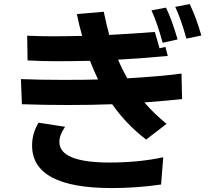

<svg xmlns="http://www.w3.org/2000/svg" viewBox="-20 -868 1040 955"><path d="M84 -474.6Q172.9 -470.7 293.5 -470.7Q414.1 -470.7 467.8 -472.7Q437.5 -537.1 427.7 -565.4Q335.9 -563.5 262.2 -563.5Q188.5 -563.5 117.2 -567.4L115.2 -690.4Q182.6 -687.5 241.7 -687.5Q300.8 -687.5 388.7 -689.5Q374 -740.2 362.3 -797.9L496.1 -809.6Q513.7 -726.6 523.4 -694.3Q636.7 -700.2 750 -709Q760.7 -674.8 773.4 -627.9L802.7 -634.8L814.5 -589.8Q668 -576.2 567.4 -571.3Q585 -528.3 613.3 -478.5Q768.6 -487.3 882.8 -502L885.7 -375Q821.3 -368.2 698.2 -358.4Q749 -299.8 808.6 -252L707 -173.8Q608.4 -249 538.1 -349.6Q439.5 -345.7 318.8 -345.7Q198.2 -345.7 88.9 -349.6ZM139.6 -144.5Q139.6 -205.1 171.9 -257.8L303.7 -237.3Q275.4 -196.3 275.4 -162.1Q275.4 -59.6 526.4 -59.6Q670.9 -59.6 792 -85.9L781.2 49.8Q661.1 67.4 535.2 67.4Q139.6 67.4 139.6 -144.5ZM733.4 -816.4 805.7 -830.1Q835 -769.5 863.3 -671.9L789.1 -655.3Q761.7 -754.9 733.4 -816.4ZM851.6 -834 923.8 -847.7Q958 -775.4 981.4 -691.4L907.2 -675.8Q879.9 -774.4 851.6 -834Z"/></svg>

Font: GenEi M Gothic v2 Bold
Style: Regular
Weight: 700
Version: Version 2.0